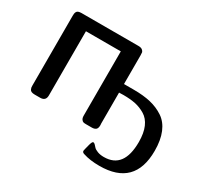

<svg xmlns="http://www.w3.org/2000/svg" viewBox="-178 -947 1503 1417"><g transform="rotate(30 573.0 -238.5)"><path d="M91 -48V-644Q91 -655 92 -662Q93 -669 97 -677.5Q101 -686 111.5 -690Q122 -694 138 -694H623Q646 -694 657 -684.5Q668 -675 669.5 -666.5Q671 -658 671 -641V-397H756Q837 -397 898.5 -382.5Q960 -368 1010.5 -334.5Q1061 -301 1087.5 -237.5Q1114 -174 1114 -83Q1114 217 815 217Q735 217 677 198Q658 193 658 179Q658 174 672 121Q681 88 690 88Q698 88 706.5 97Q715 106 724 116Q733 126 756 135Q779 144 811 144Q980 144 980 -81Q980 -157 958 -207.5Q936 -258 895 -282.5Q854 -307 810.5 -316Q767 -325 709 -325Q702 -325 690 -324.5Q678 -324 671 -324V-60Q671 -58 671.5 -53.5Q672 -49 672 -46Q672 -20 660 -10Q648 0 626 0H577Q563 0 554.5 -2Q546 -4 538 -15Q530 -26 530 -47V-594H233V-47Q233 0 186 0H139Q122 0 111.5 -4.5Q101 -9 97 -18Q93 -27 92 -32.5Q91 -38 91 -48Z"/></g></svg>

Font: CMU Sans Serif
Style: Bold
Weight: 700
Version: Version 0.7.0